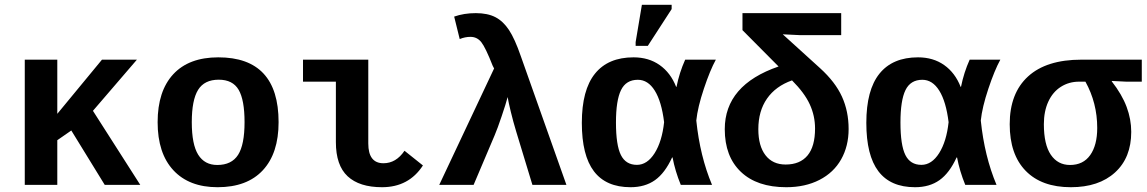

<svg xmlns="http://www.w3.org/2000/svg" viewBox="-20 -780 4841 810"><path d="M421.9 0 280.8 -229.5 221.7 -188.5V0H84.5V-528.3H221.7V-299.8L410.2 -528.3H557.6L372.1 -312.5L571.8 0Z M1155.3 -264.6Q1155.3 -133.3 1088.9 -61.8Q1022.5 9.8 897.9 9.8Q777.8 9.8 711.4 -61.8Q645 -133.3 645 -264.6Q645 -395.5 710.9 -466.8Q776.9 -538.1 900.9 -538.1Q1155.3 -538.1 1155.3 -264.6ZM1011.7 -264.6Q1011.7 -358.4 986.8 -401.1Q961.9 -443.8 902.8 -443.8Q842.3 -443.8 815.7 -400.9Q789.1 -357.9 789.1 -264.6Q789.1 -170.4 816.2 -127.2Q843.3 -84 896.5 -84Q957 -84 984.4 -126.7Q1011.7 -169.4 1011.7 -264.6Z M1591.8 9.8Q1496.1 9.8 1446.5 -36.4Q1397 -82.5 1397 -180.2V-435.5H1258.3V-528.3H1533.7V-174.8Q1533.7 -91.3 1597.7 -91.3Q1650.9 -91.3 1686.5 -144L1764.2 -82Q1704.6 9.8 1591.8 9.8Z M2369.6 0H2226.1L2157.7 -225.1Q2145 -267.1 2135 -308.3Q2125 -349.6 2121.6 -370.6Q2114.3 -342.3 2096.4 -289.6Q2078.6 -236.8 2066.9 -209.5L1978 0H1833L2064.5 -491.2L2058.6 -502.4Q2028.3 -579.6 2010.5 -602.1Q1992.7 -624.5 1964.8 -624.5Q1941.4 -624.5 1919.4 -615.2L1896 -710Q1937.5 -724.6 1987.3 -724.6Q2037.1 -724.6 2070.1 -707.5Q2103 -690.4 2127.4 -653.3Q2151.9 -616.2 2177.2 -543Z M2815.4 -115.7Q2785.2 -49.8 2743.2 -20Q2701.2 9.8 2640.1 9.8Q2536.6 9.8 2485.6 -57.4Q2434.6 -124.5 2434.6 -261.7Q2434.6 -400.4 2490 -469.2Q2545.4 -538.1 2652.8 -538.1Q2716.8 -538.1 2762.9 -505.6Q2809.1 -473.1 2832.5 -413.6H2834Q2846.2 -474.1 2870.6 -528.3H3000Q2975.6 -483.9 2949.5 -405.8Q2923.3 -327.6 2917.5 -271.5Q2933.1 -120.6 2983.9 0H2852.1Q2828.1 -58.6 2817.4 -115.7ZM2578.6 -263.2Q2578.6 -167.5 2599.4 -126Q2620.1 -84.5 2667 -84.5Q2710.4 -84.5 2741.7 -133.8Q2772.9 -183.1 2781.7 -264.6Q2771 -351.6 2742.4 -397.5Q2713.9 -443.4 2670.9 -443.4Q2621.1 -443.4 2599.9 -399.9Q2578.6 -356.4 2578.6 -263.2ZM2661.6 -586.4V-602.5L2688 -759.8H2813.5V-741.7L2712.9 -586.4Z M3418.5 -237.8Q3418.5 -291.5 3396.2 -339.8Q3374 -388.2 3321.3 -440.9Q3252.4 -416.5 3215.8 -364Q3179.2 -311.5 3179.2 -234.9Q3179.2 -164.1 3209.5 -125Q3239.7 -85.9 3294.4 -85.9Q3355 -85.9 3386.7 -124Q3418.5 -162.1 3418.5 -237.8ZM3354 -631.8 3282.2 -635.3 3439.9 -492.2Q3503.9 -434.1 3532 -372.3Q3560.1 -310.5 3560.1 -235.8Q3560.1 -163.6 3528.6 -107.7Q3497.1 -51.8 3437 -21Q3377 9.8 3296.9 9.8Q3173.8 9.8 3105.7 -54.9Q3037.6 -119.6 3037.6 -234.9Q3037.6 -421.4 3264.6 -499.5L3112.3 -652.8V-724.6H3528.8V-631.8Z M4015.6 -115.7Q3985.4 -49.8 3943.4 -20Q3901.4 9.8 3840.3 9.8Q3736.8 9.8 3685.8 -57.4Q3634.8 -124.5 3634.8 -261.7Q3634.8 -400.4 3690.2 -469.2Q3745.6 -538.1 3853 -538.1Q3917 -538.1 3963.1 -505.6Q4009.3 -473.1 4032.7 -413.6H4034.2Q4046.4 -474.1 4070.8 -528.3H4200.2Q4175.8 -483.9 4149.7 -405.8Q4123.5 -327.6 4117.7 -271.5Q4133.3 -120.6 4184.1 0H4052.2Q4028.3 -58.6 4017.6 -115.7ZM3778.8 -263.2Q3778.8 -167.5 3799.6 -126Q3820.3 -84.5 3867.2 -84.5Q3910.6 -84.5 3941.9 -133.8Q3973.1 -183.1 3981.9 -264.6Q3971.2 -351.6 3942.6 -397.5Q3914.1 -443.4 3871.1 -443.4Q3821.3 -443.4 3800 -399.9Q3778.8 -356.4 3778.8 -263.2Z M4752.4 -223.6Q4752.4 -114.7 4684.1 -52.5Q4615.7 9.8 4497.6 9.8Q4374.5 9.8 4307.1 -59.3Q4239.7 -128.4 4239.7 -255.9Q4239.7 -386.7 4317.1 -457.5Q4394.5 -528.3 4542 -528.3H4796.9V-435.5H4731L4670.4 -438.5V-436.5Q4713.4 -381.3 4732.9 -329.1Q4752.4 -276.9 4752.4 -223.6ZM4608.9 -240.2Q4608.9 -345.7 4559.1 -435.5H4532.7Q4489.7 -435.5 4455.6 -413.8Q4421.4 -392.1 4402.6 -351.3Q4383.8 -310.5 4383.8 -255.9Q4383.8 -170.4 4413.1 -127.2Q4442.4 -84 4494.1 -84Q4549.8 -84 4579.3 -125.7Q4608.9 -167.5 4608.9 -240.2Z"/></svg>

Font: Cousine
Style: Bold
Weight: 700
Monospace: yes
Designer: Steve Matteson
Foundry: Ascender Corporation
Version: Version 1.20